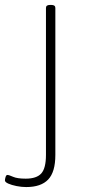

<svg xmlns="http://www.w3.org/2000/svg" viewBox="-57 -545 360 777"><path d="M49 212Q30 212 10 208Q-10 204 -23.5 198Q-37 192 -37 185Q-37 180 -34.5 171.5Q-32 163 -27 163Q-21 163 -4 170.5Q13 178 47 178Q91 178 110 157Q129 136 129 82V-513Q129 -525 145 -525H151Q167 -525 167 -513V82Q167 151 138 181.5Q109 212 49 212Z"/></svg>

Font: Asap Semi Expanded Thin
Style: Regular
Weight: 100
Width: 6
Designer: Pablo Cosgaya
Foundry: Omnibus-Type
Version: Version 3.001; ttfautohint (v1.8.4.7-5d5b)